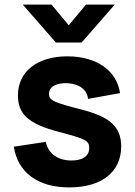

<svg xmlns="http://www.w3.org/2000/svg" viewBox="-20 -800 587 835"><path d="M204 -780H79L223 -615H335L479 -780H354L279 -690ZM281 15C422 15 507 -52 507 -163C507 -247 460 -291 337 -323C211 -355 193 -364 193 -392C193 -423 226 -441 276 -438C327 -434 358 -410 363 -370L502 -395C488 -493 400 -555 273 -555C142 -555 58 -489 58 -385C58 -302 106 -260 238 -226C355 -195 368 -188 368 -156C368 -122 340 -102 291 -102C231 -102 190 -132 179 -183L40 -162C58 -49 145 15 281 15Z"/></svg>

Font: Manrope ExtraBold
Style: Regular
Weight: 800
Designer: Mikhail Sharanda
Foundry: Mikhail Sharanda
Version: Version 4.505